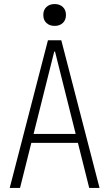

<svg xmlns="http://www.w3.org/2000/svg" viewBox="-20 -929 540 949"><path d="M28 0 217 -730H283L472 0H421L252 -674H248L79 0ZM114 -223V-267H386V-223ZM250 -801Q225 -801 209.5 -815.5Q194 -830 194 -855Q194 -880 209.5 -894.5Q225 -909 250 -909Q275 -909 290.5 -894.5Q306 -880 306 -855Q306 -830 290.5 -815.5Q275 -801 250 -801Z"/></svg>

Font: M PLUS 1 Code Light
Style: Regular
Weight: 300
Designer: Coji Morishita
Foundry: UNDERFOREST DESIGN
Version: Version 1.002